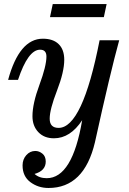

<svg xmlns="http://www.w3.org/2000/svg" viewBox="-20 -687 637 947"><path d="M219.2 240.2Q168.5 240.2 129.9 211.4Q91.3 182.6 91.3 128.9Q91.3 99.1 109.6 78.4Q127.9 57.6 154.3 57.6Q172.9 57.6 189.2 70.8Q205.6 84 205.6 109.9Q205.6 155.3 150.4 170.9Q173.3 191.9 210.4 191.9Q336.9 191.9 385.3 -94.2Q326.7 -4.9 246.1 -4.9Q197.8 -4.9 168.9 -35.4Q140.1 -65.9 140.1 -113.8Q140.1 -175.8 174.6 -268.8Q209 -361.8 209 -408.2Q209 -441.9 177.7 -441.9Q118.2 -441.9 68.8 -293H20Q75.2 -496.1 191.4 -496.1Q242.2 -496.1 269.5 -469.2Q296.9 -442.4 296.9 -392.1Q296.9 -332.5 261 -239.7Q225.1 -147 225.1 -101.6Q225.1 -56.2 269 -56.2Q386.7 -56.2 471.2 -488.3H567.9Q524.4 -331.1 448.2 15.1Q395 240.2 219.2 240.2ZM492.2 -602.5H226.6L240.2 -667H505.9Z"/></svg>

Font: Munson
Style: Italic
Weight: 400
Italic angle: -12°
Designer: Paul James MIller
Foundry: High-Logic / Made with FontCreator
Version: Version 2.10;May 5, 2019;FontCreator 11.5.0.2430 64-bit